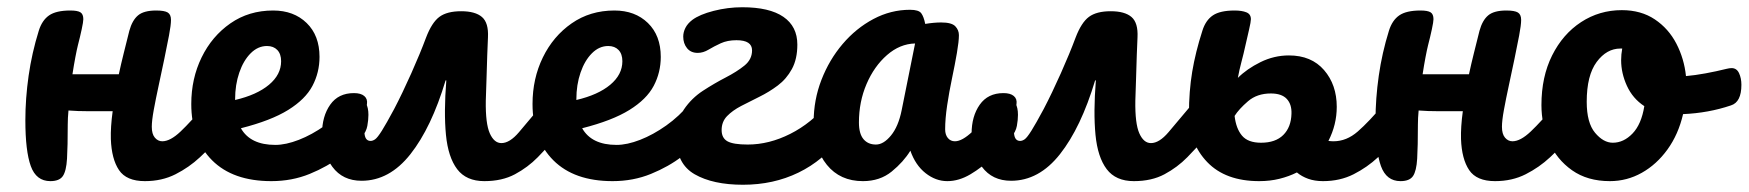

<svg xmlns="http://www.w3.org/2000/svg" viewBox="-20 -495 4827 530"><path d="M119 5Q80 5 65 -36.5Q50 -78 50 -163Q50 -223 59 -286Q68 -349 87 -410Q96 -439 115.5 -452.5Q135 -466 174 -466Q194 -466 202 -461Q210 -456 210 -442Q210 -435 205.5 -414Q201 -393 195 -370Q192 -358 188 -337Q184 -316 180 -290H308Q314 -318 321.5 -348Q329 -378 337 -410Q345 -439 361 -452.5Q377 -466 411 -466Q434 -466 443 -460.5Q452 -455 452 -440Q452 -426 446.5 -397Q441 -368 433.5 -332Q426 -296 418 -259Q410 -222 404.5 -192Q399 -162 399 -145Q399 -125 407.5 -115Q416 -105 428 -105Q450 -105 478.5 -132Q507 -159 549 -209Q557 -218 563.5 -220.5Q570 -223 576 -223Q590 -223 597 -210.5Q604 -198 604 -178Q604 -164 601 -147.5Q598 -131 585 -116Q562 -89 532 -61Q502 -33 464.5 -14Q427 5 380 5Q329 5 308.5 -25.5Q288 -56 286 -111Q285 -144 291 -188Q255 -188 224.5 -188Q194 -188 169 -190Q167 -169 167 -151Q167 -91 165 -57Q163 -23 153.5 -9Q144 5 119 5Z M729 5Q623 5 565.5 -52.5Q508 -110 508 -208Q508 -278 536.5 -336.5Q565 -395 616 -430.5Q667 -466 734 -466Q791 -466 826.5 -431.5Q862 -397 862 -338Q862 -295 842.5 -258Q823 -221 775.5 -191.5Q728 -162 645 -141Q671 -95 740 -95Q769 -95 805 -109Q841 -123 877 -148.5Q913 -174 942 -209Q950 -218 956.5 -220.5Q963 -223 969 -223Q983 -223 990 -210.5Q997 -198 997 -178Q997 -164 994 -147.5Q991 -131 978 -116Q958 -92 921 -63.5Q884 -35 835 -15Q786 5 729 5ZM629 -221V-219Q689 -233 722.5 -261Q756 -289 756 -326Q756 -346 745.5 -357Q735 -368 717 -368Q692 -368 672 -348Q652 -328 640.5 -294.5Q629 -261 629 -221Z M1506 -223Q1520 -223 1527 -210.5Q1534 -198 1534 -178Q1534 -164 1531 -147.5Q1528 -131 1515 -116Q1492 -89 1464.5 -61Q1437 -33 1401.5 -14Q1366 5 1317 5Q1267 5 1242 -28Q1217 -61 1211 -123Q1205 -185 1212 -273H1210Q1171 -143 1113 -69.5Q1055 4 978 4Q926 4 897.5 -34.5Q869 -73 869 -126Q869 -174 891.5 -206Q914 -238 957 -238Q976 -238 985.5 -230Q995 -222 993 -208Q990 -191 987 -166.5Q984 -142 986.5 -124Q989 -106 1003 -106Q1009 -106 1015.5 -110.5Q1022 -115 1034 -134Q1046 -153 1068 -194Q1091 -238 1115.5 -293Q1140 -348 1156 -391Q1172 -433 1193 -448.5Q1214 -464 1253 -464Q1292 -464 1310.5 -448Q1329 -432 1327 -392Q1326 -374 1325 -343Q1324 -312 1323 -278Q1322 -244 1321 -217Q1320 -154 1332 -127Q1344 -100 1364 -100Q1387 -100 1412.5 -130Q1438 -160 1479 -209Q1487 -218 1493.5 -220.5Q1500 -223 1506 -223Z M1671 5Q1565 5 1507.5 -52.5Q1450 -110 1450 -208Q1450 -278 1478.5 -336.5Q1507 -395 1558 -430.5Q1609 -466 1676 -466Q1733 -466 1768.5 -431.5Q1804 -397 1804 -338Q1804 -295 1784.5 -258Q1765 -221 1717.5 -191.5Q1670 -162 1587 -141Q1613 -95 1682 -95Q1711 -95 1747 -109Q1783 -123 1819 -148.5Q1855 -174 1884 -209Q1892 -218 1898.5 -220.5Q1905 -223 1911 -223Q1925 -223 1932 -210.5Q1939 -198 1939 -178Q1939 -164 1936 -147.5Q1933 -131 1920 -116Q1900 -92 1863 -63.5Q1826 -35 1777 -15Q1728 5 1671 5ZM1571 -221V-219Q1631 -233 1664.5 -261Q1698 -289 1698 -326Q1698 -346 1687.5 -357Q1677 -368 1659 -368Q1634 -368 1614 -348Q1594 -328 1582.5 -294.5Q1571 -261 1571 -221Z M2029 -475Q2104 -475 2142.5 -448.5Q2181 -422 2181 -372Q2181 -332 2166 -304.5Q2151 -277 2127 -259Q2103 -241 2076.5 -228Q2050 -215 2026 -202.5Q2002 -190 1987 -174.5Q1972 -159 1972 -136Q1972 -114 1988 -105Q2004 -96 2044 -96Q2103 -96 2161.5 -125.5Q2220 -155 2265 -209Q2276 -223 2292 -223Q2320 -223 2320 -178Q2320 -141 2301 -116Q2253 -52 2184 -18.5Q2115 15 2031 15Q1948 15 1897.5 -14Q1847 -43 1847 -114Q1847 -162 1868 -193Q1889 -224 1920.5 -244.5Q1952 -265 1983 -281Q2014 -297 2035 -314Q2056 -331 2056 -356Q2056 -384 2013 -384Q1988 -384 1969.5 -375.5Q1951 -367 1936 -358Q1921 -349 1906 -349Q1887 -349 1876.5 -362Q1866 -375 1866 -394Q1866 -406 1872 -418Q1878 -430 1891 -440Q1911 -455 1950 -465Q1989 -475 2029 -475Z M2362 5Q2299 5 2262.5 -40Q2226 -85 2226 -158Q2226 -219 2247.5 -274.5Q2269 -330 2306 -373.5Q2343 -417 2391 -442.5Q2439 -468 2492 -468Q2516 -468 2523 -458.5Q2530 -449 2534 -429Q2546 -431 2557 -432Q2568 -433 2578 -433Q2607 -433 2617 -422.5Q2627 -412 2627 -398Q2627 -381 2621.5 -349Q2616 -317 2608 -279Q2600 -241 2594.5 -204Q2589 -167 2589 -138Q2589 -123 2596.5 -114Q2604 -105 2616 -105Q2636 -105 2664.5 -132Q2693 -159 2735 -209Q2743 -218 2749.5 -220.5Q2756 -223 2762 -223Q2776 -223 2783 -210.5Q2790 -198 2790 -178Q2790 -164 2787 -147.5Q2784 -131 2771 -116Q2749 -89 2720 -61Q2691 -33 2659 -14Q2627 5 2595 5Q2563 5 2535 -17Q2507 -39 2493 -79Q2474 -48 2441.5 -21.5Q2409 5 2362 5ZM2398 -96Q2419 -96 2439.5 -121Q2460 -146 2469 -191L2506 -375Q2464 -374 2428.5 -343Q2393 -312 2372 -263Q2351 -214 2351 -157Q2351 -126 2363.5 -111Q2376 -96 2398 -96Z M3299 -223Q3313 -223 3320 -210.5Q3327 -198 3327 -178Q3327 -164 3324 -147.5Q3321 -131 3308 -116Q3285 -89 3257.5 -61Q3230 -33 3194.5 -14Q3159 5 3110 5Q3060 5 3035 -28Q3010 -61 3004 -123Q2998 -185 3005 -273H3003Q2964 -143 2906 -69.5Q2848 4 2771 4Q2719 4 2690.5 -34.5Q2662 -73 2662 -126Q2662 -174 2684.5 -206Q2707 -238 2750 -238Q2769 -238 2778.5 -230Q2788 -222 2786 -208Q2783 -191 2780 -166.5Q2777 -142 2779.5 -124Q2782 -106 2796 -106Q2802 -106 2808.5 -110.5Q2815 -115 2827 -134Q2839 -153 2861 -194Q2884 -238 2908.5 -293Q2933 -348 2949 -391Q2965 -433 2986 -448.5Q3007 -464 3046 -464Q3085 -464 3103.5 -448Q3122 -432 3120 -392Q3119 -374 3118 -343Q3117 -312 3116 -278Q3115 -244 3114 -217Q3113 -154 3125 -127Q3137 -100 3157 -100Q3180 -100 3205.5 -130Q3231 -160 3272 -209Q3280 -218 3286.5 -220.5Q3293 -223 3299 -223Z M3632 5Q3609 5 3591 -1.5Q3573 -8 3560 -19Q3538 -8 3512 -1.5Q3486 5 3456 5Q3363 5 3312.5 -47.5Q3262 -100 3262 -181Q3262 -243 3271 -297Q3280 -351 3299 -410Q3308 -439 3328 -452.5Q3348 -466 3388 -466Q3408 -466 3420.5 -461Q3433 -456 3433 -442Q3433 -435 3428 -413.5Q3423 -392 3418 -370Q3413 -347 3407 -324.5Q3401 -302 3397 -280Q3422 -305 3459.5 -323.5Q3497 -342 3538 -342Q3600 -342 3635 -301.5Q3670 -261 3670 -200Q3670 -151 3647 -106Q3655 -105 3661 -105Q3697 -105 3728 -132Q3759 -159 3801 -209Q3809 -218 3815.5 -220.5Q3822 -223 3828 -223Q3842 -223 3849 -210.5Q3856 -198 3856 -178Q3856 -164 3853 -147.5Q3850 -131 3837 -116Q3814 -89 3784 -61Q3754 -33 3716.5 -14Q3679 5 3632 5ZM3488 -237Q3450 -237 3425 -215.5Q3400 -194 3388 -175Q3392 -140 3408.5 -120.5Q3425 -101 3461 -101Q3501 -101 3522.5 -122.5Q3544 -144 3545 -181Q3546 -207 3532 -222Q3518 -237 3488 -237Z M3846 5Q3807 5 3792 -36.5Q3777 -78 3777 -163Q3777 -223 3786 -286Q3795 -349 3814 -410Q3823 -439 3842.5 -452.5Q3862 -466 3901 -466Q3921 -466 3929 -461Q3937 -456 3937 -442Q3937 -435 3932.5 -414Q3928 -393 3922 -370Q3919 -358 3915 -337Q3911 -316 3907 -290H4035Q4041 -318 4048.5 -348Q4056 -378 4064 -410Q4072 -439 4088 -452.5Q4104 -466 4138 -466Q4161 -466 4170 -460.5Q4179 -455 4179 -440Q4179 -426 4173.5 -397Q4168 -368 4160.5 -332Q4153 -296 4145 -259Q4137 -222 4131.5 -192Q4126 -162 4126 -145Q4126 -125 4134.5 -115Q4143 -105 4155 -105Q4177 -105 4205.5 -132Q4234 -159 4276 -209Q4284 -218 4290.5 -220.5Q4297 -223 4303 -223Q4317 -223 4324 -210.5Q4331 -198 4331 -178Q4331 -164 4328 -147.5Q4325 -131 4312 -116Q4289 -89 4259 -61Q4229 -33 4191.5 -14Q4154 5 4107 5Q4056 5 4035.5 -25.5Q4015 -56 4013 -111Q4012 -144 4018 -188Q3982 -188 3951.5 -188Q3921 -188 3896 -190Q3894 -169 3894 -151Q3894 -91 3892 -57Q3890 -23 3880.5 -9Q3871 5 3846 5Z M4424 5Q4362 5 4319.5 -25Q4277 -55 4256 -103Q4235 -151 4235 -205Q4235 -283 4264.5 -342Q4294 -401 4344.5 -434Q4395 -467 4457 -467Q4510 -467 4548 -441.5Q4586 -416 4607.5 -374.5Q4629 -333 4634 -285Q4658 -287 4688 -292.5Q4718 -298 4746 -305Q4754 -307 4760 -307Q4774 -307 4780.5 -293Q4787 -279 4787 -261Q4787 -213 4758 -204Q4696 -183 4626 -180Q4613 -124 4583 -82.5Q4553 -41 4512 -18Q4471 5 4424 5ZM4432 -101Q4462 -101 4486.5 -126.5Q4511 -152 4519 -202Q4487 -223 4471 -258Q4455 -293 4455 -329Q4455 -345 4458 -361Q4457 -361 4453 -361Q4415 -361 4387.5 -324Q4360 -287 4360 -214Q4360 -156 4383 -128.5Q4406 -101 4432 -101Z"/></svg>

Font: Pacifico
Style: Regular
Weight: 400
Designer: Vernon Adams
Foundry: Vernon Adams
Version: Version 3.010; ttfautohint (v1.8.4.7-5d5b)